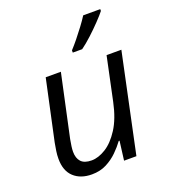

<svg xmlns="http://www.w3.org/2000/svg" viewBox="-141 -867 858 977"><g transform="rotate(-20 288.0 -378.0)"><path d="M189 9.8Q127.9 9.8 91.6 -23.9Q55.2 -57.6 55.2 -122.6Q55.2 -144 58.3 -164.3Q61.5 -184.6 65.4 -206.5L136.2 -535.2H218.3L145.5 -197.3Q141.6 -176.3 139.4 -159.9Q137.2 -143.6 137.2 -130.9Q137.2 -96.2 155 -76.9Q172.9 -57.6 211.9 -57.6Q248.5 -57.6 288.8 -82.5Q329.1 -107.4 363.5 -160.9Q397.9 -214.4 416 -299.8L465.8 -535.2H545.9L432.6 0H365.7L378.9 -103.5H374.5Q356 -78.1 329.6 -52Q303.2 -25.9 268.6 -8.1Q233.9 9.8 189 9.8ZM308.6 -606V-618.2Q326.7 -637.7 347.7 -663.6Q368.7 -689.5 388.9 -716.6Q409.2 -743.7 423.3 -766.1H515.6V-756.3Q501.5 -738.3 474.4 -710Q447.3 -681.6 416.3 -653.1Q385.3 -624.5 359.4 -606Z"/></g></svg>

Font: Open Sans
Style: Italic
Weight: 400
Italic angle: -12°
Designer: Monotype Design Team
Foundry: Monotype Imaging Inc.
Version: Version 3.000; ttfautohint (v1.8.4)